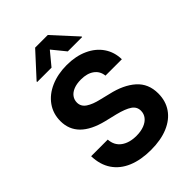

<svg xmlns="http://www.w3.org/2000/svg" viewBox="-267 -1041 1165 1165"><g transform="rotate(-45 315.0 -458.5)"><path d="M321.3 -593.8Q284.7 -593.8 258.5 -583.3Q232.4 -572.8 218.8 -554.2Q205.1 -535.6 205.1 -511.7Q205.1 -477.5 235.8 -457Q266.6 -436.5 318.4 -424.8L381.8 -409.2Q480 -387.2 536.9 -336.7Q593.8 -286.1 593.8 -202.1Q593.8 -137.2 561 -89.6Q528.3 -42 466.8 -16.1Q405.3 9.8 320.3 9.8Q234.4 9.8 171.1 -16.6Q107.9 -43 73 -94.5Q38.1 -146 36.1 -220.7H178.7Q182.1 -168.5 220 -140.9Q257.8 -113.3 318.4 -113.3Q356.4 -113.3 385.3 -124.5Q414.1 -135.7 429.7 -155.8Q445.3 -175.8 445.3 -202.1Q445.3 -236.3 415.8 -256.3Q386.2 -276.4 324.2 -292L247.1 -310.5Q54.7 -357.9 54.7 -502.9Q54.7 -566.4 89.1 -615Q123.5 -663.6 184.6 -690.2Q245.6 -716.8 322.3 -716.8Q399.4 -716.8 458.5 -689.9Q517.6 -663.1 550.3 -615Q583 -566.9 584 -504.9H443.4Q439 -546.9 406.7 -570.3Q374.5 -593.8 321.3 -593.8ZM316.4 -855.5 246.1 -770.5H123V-775.4L261.7 -926.8H370.1L508.8 -775.4V-770.5H385.7Z"/></g></svg>

Font: Pretendard GOV
Style: Bold
Weight: 700
Designer: Base glyphs from Inter by Rasmus Andersson; Hangeul glyphs from Noto Sans CJK(Source Han Sans) by Jang Soo-young and Kan
Foundry: Kil Hyung-jin
Version: Version 1.309